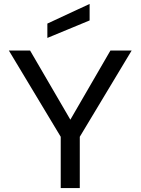

<svg xmlns="http://www.w3.org/2000/svg" viewBox="-20 -957 715 977"><path d="M289 0V-261L25 -700H133L338 -348L542 -700H650L386 -261V0ZM221 -764V-837L436 -937V-853Z"/></svg>

Font: Envelope Sans Variable
Style: Regular
Weight: 500
Designer: Andreas Rasmussen / Norman Anderson
Foundry: mail.de GmbH
Version: Version 1.150